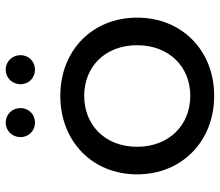

<svg xmlns="http://www.w3.org/2000/svg" viewBox="-69 -698 773 675"><g transform="rotate(-90 317.5 -360.5)"><path d="M224 -624C252 -624 275 -645 275 -675C275 -705 252 -727 224 -727C196 -727 173 -705 173 -675C173 -645 196 -624 224 -624ZM410 -624C438 -624 461 -645 461 -675C461 -705 438 -727 410 -727C382 -727 359 -705 359 -675C359 -645 382 -624 410 -624ZM318 6C477 6 593 -107 593 -265C593 -423 477 -535 318 -535C159 -535 42 -423 42 -265C42 -107 159 6 318 6ZM318 -78C216 -78 139 -152 139 -265C139 -378 216 -451 318 -451C420 -451 496 -378 496 -265C496 -152 420 -78 318 -78Z"/></g></svg>

Font: AWKNG-Font Medium
Style: Regular
Weight: 500
Designer: Awakening Church
Foundry: Awakening Church
Version: Version 1.700;PS 001.700;hotconv 1.0.88;makeotf.lib2.5.64775